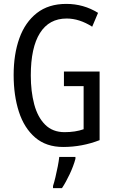

<svg xmlns="http://www.w3.org/2000/svg" viewBox="-20 -744 585 985"><path d="M308 -377H491V-25Q401 10 304 10Q217 10 160.5 -38.5Q104 -87 77 -170.5Q50 -254 50 -359Q50 -466 79.5 -548Q109 -630 169 -677Q229 -724 320 -724Q409 -724 483 -678L453 -607Q387 -649 322 -649Q232 -649 185 -574.5Q138 -500 138 -357Q138 -275 155.5 -209Q173 -143 211.5 -104.5Q250 -66 311 -66Q367 -66 409 -81V-302H308ZM367 71Q357 108 337.5 149.5Q318 191 298 221H252V210Q258 192 264.5 164.5Q271 137 276.5 109Q282 81 284 61H367Z"/></svg>

Font: Noto Sans Tamil ExtraCondensed
Style: Regular
Weight: 400
Width: 2
Designer: Jelle Bosma - Monotype Design Team
Foundry: Monotype Imaging Inc.
Version: Version 2.004; ttfautohint (v1.8.4.7-5d5b)